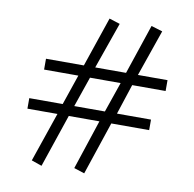

<svg xmlns="http://www.w3.org/2000/svg" viewBox="-81 -790 905 895"><g transform="rotate(10 371.5 -342.5)"><path d="M324.2 -420.9 274.9 -277.8H419.9L469.2 -420.9ZM523.9 -420.9 477.1 -277.8H638.2V-228H459L375 22.9L325.2 6.8L402.8 -228H257.8L172.9 22.9L124 5.9L204.1 -228H62V-277.8H220.2L269 -420.9H106.9V-472.2H286.1L366.2 -708L417 -691.9L339.8 -472.2H485.8L564.9 -708L618.2 -691.9L542 -472.2H682.1V-420.9Z"/></g></svg>

Font: BabelStone Ogham
Style: Regular
Weight: 400
Designer: Andrew West
Foundry: BabelStone
Version: Version 2.02 March 14, 2022